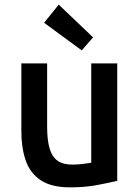

<svg xmlns="http://www.w3.org/2000/svg" viewBox="-20 -795 600 827"><path d="M282 12Q201 12 155 -19Q109 -50 90.5 -104.5Q72 -159 72 -229V-522H183V-249Q183 -192 193.5 -156Q204 -120 227.5 -103Q251 -86 291 -86Q314 -86 338 -89Q362 -92 373 -94V-522H485V-16Q451 -8 399 2Q347 12 282 12ZM332 -578 170 -697 233 -775 381 -634Z"/></svg>

Font: Ubuntu Sans Mono Medium
Style: Regular
Weight: 500
Monospace: yes
Designer: Dalton Maag Ltd
Foundry: Dalton Maag Ltd
Version: Version 1.006